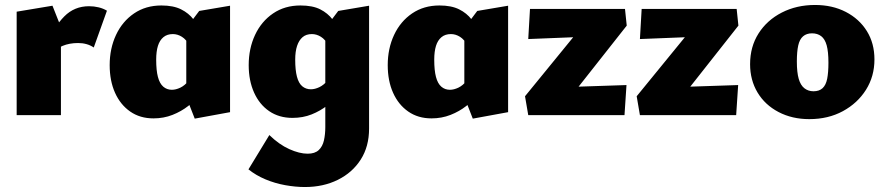

<svg xmlns="http://www.w3.org/2000/svg" viewBox="-20 -463 3563 772"><path d="M47 0V-416L191 -440L225 -354V0ZM185 -244 163 -283Q198 -356 238.5 -397Q279 -438 338 -438Q358 -438 376.5 -433.5Q395 -429 410 -420L357 -272Q344 -281 328 -285.5Q312 -290 294 -290Q259 -290 231.5 -278.5Q204 -267 185 -244Z M597 13Q543 13 503.5 -14.5Q464 -42 442.5 -90Q421 -138 421 -201Q421 -268 446.5 -322.5Q472 -377 519 -409Q566 -441 629 -441Q677 -441 708 -425.5Q739 -410 758 -385Q777 -360 788 -331L741 -281Q729 -304 711.5 -315Q694 -326 675 -326Q652 -326 637 -313.5Q622 -301 615 -278.5Q608 -256 608 -223Q608 -180 615 -153.5Q622 -127 636.5 -114.5Q651 -102 671 -102Q687 -102 705 -110.5Q723 -119 739 -139L784 -81Q765 -59 737 -37Q709 -15 673.5 -1Q638 13 597 13ZM763 14 729 -73V-350L781 -419L905 -440V-12Z M1206 289Q1168 289 1126.5 281.5Q1085 274 1047 258Q1009 242 979 218L1063 80Q1102 118 1143 136.5Q1184 155 1217 155Q1246 155 1261.5 140.5Q1277 126 1282.5 101.5Q1288 77 1288 48V-350L1340 -419L1464 -440V54Q1464 126 1430.5 178.5Q1397 231 1338.5 260Q1280 289 1206 289ZM1156 11Q1102 11 1062.5 -16Q1023 -43 1001.5 -91Q980 -139 980 -201Q980 -268 1005.5 -322.5Q1031 -377 1078 -409Q1125 -441 1188 -441Q1237 -441 1267.5 -425.5Q1298 -410 1317 -385Q1336 -360 1347 -331L1300 -281Q1288 -304 1270.5 -315Q1253 -326 1234 -326Q1211 -326 1196.5 -313.5Q1182 -301 1174.5 -278.5Q1167 -256 1167 -223Q1167 -181 1174 -154.5Q1181 -128 1195.5 -116Q1210 -104 1230 -104Q1246 -104 1264 -112.5Q1282 -121 1299 -141L1344 -83Q1324 -61 1296 -39Q1268 -17 1233 -3Q1198 11 1156 11Z M1715 13Q1661 13 1621.5 -14.5Q1582 -42 1560.5 -90Q1539 -138 1539 -201Q1539 -268 1564.5 -322.5Q1590 -377 1637 -409Q1684 -441 1747 -441Q1795 -441 1826 -425.5Q1857 -410 1876 -385Q1895 -360 1906 -331L1859 -281Q1847 -304 1829.5 -315Q1812 -326 1793 -326Q1770 -326 1755 -313.5Q1740 -301 1733 -278.5Q1726 -256 1726 -223Q1726 -180 1733 -153.5Q1740 -127 1754.5 -114.5Q1769 -102 1789 -102Q1805 -102 1823 -110.5Q1841 -119 1857 -139L1902 -81Q1883 -59 1855 -37Q1827 -15 1791.5 -1Q1756 13 1715 13ZM1881 14 1847 -73V-350L1899 -419L2023 -440V-12Z M2091 -76 2340 -381 2404 -318 2104 -306 2111 -427H2493L2500 -360L2250 -43L2198 -111L2499 -121L2491 0H2104Z M2540 -76 2789 -381 2853 -318 2553 -306 2560 -427H2942L2949 -360L2699 -43L2647 -111L2948 -121L2940 0H2553Z M3234 16Q3165 16 3110.5 -12.5Q3056 -41 3026 -91Q2996 -141 2996 -205Q2996 -275 3030 -328.5Q3064 -382 3123.5 -412.5Q3183 -443 3257 -443Q3327 -443 3381 -415Q3435 -387 3465.5 -338Q3496 -289 3496 -224Q3496 -156 3462 -102Q3428 -48 3369 -16Q3310 16 3234 16ZM3251 -96Q3274 -96 3287.5 -108.5Q3301 -121 3306 -146.5Q3311 -172 3311 -211Q3311 -255 3304 -280.5Q3297 -306 3282 -317.5Q3267 -329 3245 -329Q3223 -329 3209 -317Q3195 -305 3189.5 -280Q3184 -255 3184 -216Q3184 -172 3191.5 -146Q3199 -120 3214.5 -108Q3230 -96 3251 -96Z"/></svg>

Font: Ysabeau Infant Black
Style: Regular
Weight: 900
Designer: Christian Thalmann (Catharsis Fonts)
Version: Version 2.001;gftools[0.9.30]; featfreeze: ss01,ss02,lnum